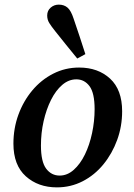

<svg xmlns="http://www.w3.org/2000/svg" viewBox="-20 -796 578 830"><path d="M226 14Q145 14 91.5 -34Q38 -82 38 -175Q38 -241 59.5 -300Q81 -359 119.5 -405Q158 -451 210 -477.5Q262 -504 322 -504Q404 -504 456 -456Q508 -408 508 -315Q508 -250 486.5 -191Q465 -132 427 -85.5Q389 -39 337.5 -12.5Q286 14 226 14ZM238 -37Q271 -37 299 -62Q327 -87 347 -128Q367 -169 378 -220.5Q389 -272 389 -324Q389 -394 367 -423.5Q345 -453 310 -453Q277 -453 249 -429Q221 -405 200.5 -364Q180 -323 168.5 -272Q157 -221 157 -167Q157 -97 179.5 -67Q202 -37 238 -37ZM349 -562 314 -543Q289 -574 266 -602Q243 -630 218 -662Q202 -682 193 -696.5Q184 -711 184 -729Q184 -750 199 -763Q214 -776 234 -776Q257 -776 272 -763Q287 -750 298 -716Q312 -676 324 -639Q336 -602 349 -562Z"/></svg>

Font: Source Serif 4 SmText Semibold
Style: Italic
Weight: 600
Italic angle: -12°
Designer: Frank Grießhammer
Foundry: Adobe
Version: Version 4.005;hotconv 1.1.0;makeotfexe 2.6.0